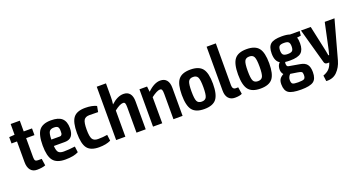

<svg xmlns="http://www.w3.org/2000/svg" viewBox="-51 -1433 4394 2368"><g transform="rotate(-20 2146.5 -248.5)"><path d="M207 -402V-152Q207 -120 216 -108Q225 -96 250 -96H300L313 -6Q268 11 201 11Q146 11 116.5 -26.5Q87 -64 87 -132V-402H15V-485L87 -490V-631H207V-490H316V-402Z M588 -88Q651 -88 736 -99L746 -21Q684 12 573 12Q461 12 414 -47Q367 -106 367 -246Q367 -389 413.5 -446.5Q460 -504 568 -504Q668 -504 712.5 -462Q757 -420 757 -334Q757 -194 641 -194H495Q499 -130 519.5 -109Q540 -88 588 -88ZM573 -408Q528 -408 511 -382Q494 -356 493 -279H607Q620 -279 627.5 -289Q635 -299 636 -309Q637 -319 637 -336Q638 -376 624.5 -392Q611 -408 573 -408Z M1017 -504Q1106 -504 1165 -476L1151 -400Q1065 -402 1038 -402Q984 -402 964 -369.5Q944 -337 944 -246Q944 -154 964 -121Q984 -88 1038 -88Q1103 -88 1160 -98L1170 -18Q1109 12 1016 12Q906 12 861.5 -46Q817 -104 817 -246Q817 -388 862 -446Q907 -504 1017 -504Z M1519 -504Q1573 -504 1601.5 -469Q1630 -434 1630 -368V0H1509V-331Q1509 -372 1502.5 -386.5Q1496 -401 1477 -401Q1435 -401 1363 -344V0H1242V-700H1363V-520Q1363 -473 1356 -426Q1440 -504 1519 -504Z M2003 -504Q2057 -504 2085.5 -469Q2114 -434 2114 -368V0H1994V-331Q1994 -372 1987 -386.5Q1980 -401 1961 -401Q1923 -401 1846 -343L1847 0H1726V-490H1826L1834 -418Q1922 -504 2003 -504Z M2397 -504Q2509 -504 2555.5 -445Q2602 -386 2602 -245Q2602 -104 2555.5 -45.5Q2509 13 2397 13Q2286 13 2239.5 -45.5Q2193 -104 2193 -245Q2193 -386 2239.5 -445Q2286 -504 2397 -504ZM2320 -245Q2320 -150 2336 -117Q2352 -84 2398 -84Q2444 -84 2460 -117Q2476 -150 2476 -245Q2476 -341 2460 -374Q2444 -407 2398 -407Q2352 -407 2336 -374Q2320 -341 2320 -245Z M2805 -700 2804 -152Q2804 -96 2848 -96H2879L2893 -6Q2862 11 2799 11Q2745 11 2714.5 -24Q2684 -59 2684 -123V-700Z M3135 -504Q3247 -504 3293.5 -445Q3340 -386 3340 -245Q3340 -104 3293.5 -45.5Q3247 13 3135 13Q3024 13 2977.5 -45.5Q2931 -104 2931 -245Q2931 -386 2977.5 -445Q3024 -504 3135 -504ZM3058 -245Q3058 -150 3074 -117Q3090 -84 3136 -84Q3182 -84 3198 -117Q3214 -150 3214 -245Q3214 -341 3198 -374Q3182 -407 3136 -407Q3090 -407 3074 -374Q3058 -341 3058 -245Z M3822 -431 3771 -424Q3782 -395 3782 -346Q3782 -261 3740.5 -224.5Q3699 -188 3595 -188Q3555 -188 3530 -192Q3523 -174 3528 -153Q3533 -132 3550 -129L3693 -104Q3756 -94 3782.5 -59.5Q3809 -25 3809 42Q3809 130 3763 163Q3717 196 3601 196Q3481 196 3436 164.5Q3391 133 3391 52Q3391 10 3405.5 -14Q3420 -38 3458 -60Q3430 -90 3434 -139Q3438 -188 3467 -212Q3409 -245 3409 -346Q3409 -433 3450 -468.5Q3491 -504 3596 -504Q3664 -504 3702 -490H3829ZM3595 -273Q3639 -273 3655 -289Q3671 -305 3671 -346Q3671 -387 3655 -402.5Q3639 -418 3595 -418Q3551 -418 3535 -402.5Q3519 -387 3519 -346Q3519 -305 3535.5 -289Q3552 -273 3595 -273ZM3693 37Q3693 5 3681 -4Q3669 -13 3628 -19L3538 -33Q3507 -2 3507 37Q3507 77 3524 88Q3541 99 3596 99Q3657 99 3675 87.5Q3693 76 3693 37Z M4286 -490 4147 16Q4124 97 4069.5 152.5Q4015 208 3926 203L3916 127Q3964 110 3992 82.5Q4020 55 4035 11L4039 0H4014Q3982 0 3974 -30L3846 -490H3974L4047 -153Q4054 -122 4059 -87H4069Q4073 -101 4079 -125.5Q4085 -150 4086 -153L4158 -490Z"/></g></svg>

Font: Exo 2 Semi Bold Condensed
Style: Regular
Weight: 600
Width: 3
Designer: Natanael Gama
Version: Version 1.001;PS 001.001;hotconv 1.0.70;makeotf.lib2.5.58329